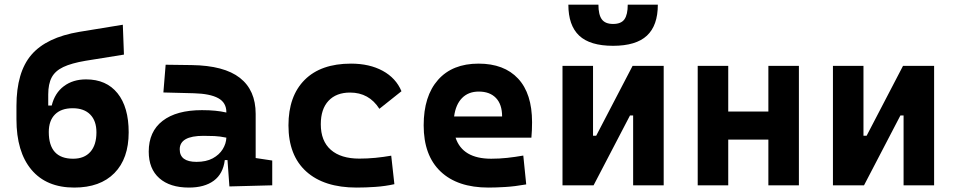

<svg xmlns="http://www.w3.org/2000/svg" viewBox="-20 -803 4142 832"><path d="M301.8 9.8Q181.2 9.8 116.2 -67.6Q51.3 -145 51.3 -286.1V-343.8Q51.3 -490.2 116.2 -565.7Q181.2 -641.1 323.7 -665L512.2 -695.8L517.1 -566.4L350.6 -539.6Q289.6 -529.3 254.2 -512.5Q218.8 -495.6 203.9 -467.3Q189 -439 189 -393.6V-345.7H204.1Q217.3 -399.9 256.6 -429.4Q295.9 -459 353 -459Q440.9 -459 489.3 -398.9Q537.6 -338.9 537.6 -229.5Q537.6 -115.7 475.8 -53Q414.1 9.8 301.8 9.8ZM296.9 -115.2Q345.2 -115.2 371.6 -145Q397.9 -174.8 397.9 -229.5Q397.9 -279.3 371.1 -306.6Q344.2 -334 294.9 -334Q245.1 -334 218.3 -307.1Q191.4 -280.3 191.4 -231Q191.4 -115.2 296.9 -115.2Z M798.8 9.8Q716.3 9.8 670.4 -30.8Q624.5 -71.3 624.5 -146Q624.5 -232.9 684.6 -279.3Q744.6 -325.7 855 -325.7Q887.2 -325.7 912.4 -323.2Q937.5 -320.8 960.9 -315.4V-316.9Q960.9 -358.4 925.5 -377.7Q890.1 -397 820.3 -398.9L688 -402.3L697.8 -522.5L810.5 -521Q951.2 -519 1019.5 -465.6Q1087.9 -412.1 1087.9 -309.6V-118.2L1159.7 -107.4V0L974.1 4.9L965.8 -109.4H954.1Q946.8 -49.8 906.5 -20Q866.2 9.8 798.8 9.8ZM758.8 -155.8Q758.8 -101.6 831.5 -101.6Q873.5 -101.6 901.9 -116.9Q930.2 -132.3 945.1 -156.5Q960 -180.7 960.9 -206.5Q932.6 -212.4 909.7 -213.4Q886.7 -214.4 861.3 -214.4Q758.8 -214.4 758.8 -155.8Z M1525.4 9.8Q1384.3 9.8 1307.1 -59.8Q1230 -129.4 1230 -259.8Q1230 -386.7 1300.3 -457Q1370.6 -527.3 1501 -527.3Q1581.1 -527.3 1638.4 -496.1Q1695.8 -464.8 1719.7 -407.7L1624 -331.5Q1579.1 -401.9 1497.1 -401.9Q1437 -401.9 1403.6 -366.2Q1370.1 -330.6 1370.1 -264.6Q1370.1 -191.9 1413.6 -153.8Q1457 -115.7 1537.1 -115.7Q1572.3 -115.7 1607.2 -119.1Q1642.1 -122.6 1675.3 -128.4L1689 -4.9Q1649.4 3.9 1607.4 6.8Q1565.4 9.8 1525.4 9.8Z M2096.7 9.8Q1962.4 9.8 1889.2 -59.8Q1815.9 -129.4 1815.9 -259.8Q1815.9 -386.7 1878.2 -457Q1940.4 -527.3 2053.7 -527.3Q2164.6 -527.3 2225.1 -462.4Q2285.6 -397.5 2285.6 -273.4Q2285.6 -238.3 2282.7 -206.5H1954.1Q1984.4 -115.2 2108.4 -115.2Q2143.6 -115.2 2177.7 -118.9Q2211.9 -122.6 2247.6 -128.9L2260.3 -3.9Q2210.4 4.9 2169.4 7.3Q2128.4 9.8 2096.7 9.8ZM2054.7 -406.2Q2009.8 -406.2 1982.2 -378.2Q1954.6 -350.1 1947.8 -298.3H2155.8Q2155.8 -350.6 2129.2 -378.4Q2102.5 -406.2 2054.7 -406.2Z M2417.5 0V-517.6H2549.8V-214.8H2563.5L2721.2 -517.6H2856V0H2723.6V-302.7H2710L2552.2 0ZM2636.7 -604.5Q2536.6 -604.5 2489.7 -648.7Q2442.9 -692.9 2442.9 -782.7H2573.2Q2573.2 -739.3 2587.9 -719.2Q2602.5 -699.2 2636.7 -699.2Q2671.9 -699.2 2686 -719.5Q2700.2 -739.7 2700.2 -782.7H2830.6Q2830.6 -692.4 2783.2 -648.4Q2735.8 -604.5 2636.7 -604.5Z M3003.4 0V-517.6H3135.7V-319.8H3309.6V-517.6H3441.9V0H3309.6V-198.2H3135.7V0Z M3589.4 0V-517.6H3721.7V-214.8H3735.4L3893.1 -517.6H4027.8V0H3895.5V-302.7H3881.8L3724.1 0Z"/></svg>

Font: Caskaydia Cove
Style: Bold
Weight: 700
Monospace: yes
Designer: Aaron Bell
Foundry: Saja Typeworks
Version: Version 4.300; ttfautohint (v1.8.3)